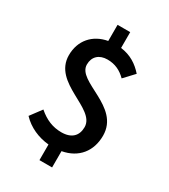

<svg xmlns="http://www.w3.org/2000/svg" viewBox="-207 -844 927 1052"><g transform="rotate(30 256.5 -318.0)"><path d="M218 11V110H298V7C397 -11 453 -82 453 -180C453 -366 181 -365 181 -474C181 -524 214 -554 266 -554C314 -554 351 -536 384 -503L443 -566C406 -608 361 -638 298 -646V-746H218V-644C128 -628 70 -562 70 -469C70 -292 342 -289 342 -170C342 -116 310 -82 245 -82C191 -82 144 -101 98 -141L45 -70C90 -22 153 5 218 11Z"/></g></svg>

Font: DAIFUKU Sans Semibold
Style: Regular
Weight: 600
Designer: Original font ‘Source Sans 3’ : Paul D. Hunt
Foundry: Daifuku
Version: Version 1.000